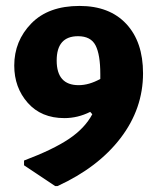

<svg xmlns="http://www.w3.org/2000/svg" viewBox="-20 -539 529 647"><path d="M166 88 61 18V2Q159 -35 212.5 -71Q266 -107 291 -154L284 -162Q242 -141 197 -141Q119 -141 73.5 -192.5Q28 -244 28 -318Q28 -401 85.5 -460Q143 -519 248 -519Q349 -519 405.5 -458.5Q462 -398 462 -292Q462 -173 386.5 -74Q311 25 174 88ZM171 -335Q171 -252 245 -252Q280 -252 318 -273V-289Q318 -355 302 -386Q286 -417 243 -417Q171 -417 171 -335Z"/></svg>

Font: Alegreya Sans SC ExtraBold
Style: Regular
Weight: 800
Designer: Juan Pablo del Peral
Foundry: Huerta Tipografica
Version: Version 2.007